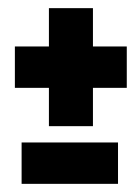

<svg xmlns="http://www.w3.org/2000/svg" viewBox="-20 -506 342 471"><path d="M100 -196.5H208V-290.5H291V-392H208V-486H100V-392H16.5V-290.5H100ZM33 -55H269.5V-156.5H33Z"/></svg>

Font: Anybody UltraCondensed Thin
Style: Bold
Weight: 700
Version: Version 1.111